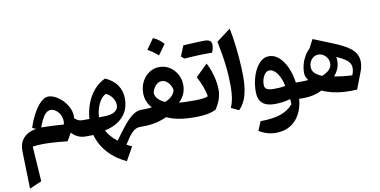

<svg xmlns="http://www.w3.org/2000/svg" viewBox="-103 -1136 3662 1852"><g transform="rotate(-10 1728.0 -210.0)"><path d="M383 -310.6Q404 -310.6 424.7 -298.2Q445.4 -285.8 461.4 -263.8Q477.4 -241.8 484.2 -212.7Q491 -183.6 483.8 -150.2Q446 -152.9 405.3 -155.2Q364.7 -157.5 327.7 -158.8Q290.7 -160.1 263.5 -160.1Q290.9 -235.3 318.7 -273Q346.4 -310.6 383 -310.6ZM382.2 -442.1Q356.9 -442.1 332.3 -425.9Q307.7 -409.8 284.7 -382.2Q261.7 -354.5 241.4 -319.5Q221.1 -284.4 204.7 -245.8Q188.2 -207.3 176.7 -170.1L213.5 -155.2Q163.6 -147.5 125 -124.4Q86.4 -101.3 65.2 -61.7Q44.1 -22.2 45.4 35.2L55.2 402.5L173.8 351L150.9 7.7Q176.6 4 204.2 2Q231.8 0 263.6 0Q290.8 0 326.9 1.7Q363 3.5 404.8 6.9Q446.6 10.3 490.9 15.4Q501.9 -1.4 513.4 -22.3Q524.9 -43.3 535.3 -62Q562.2 -31.3 596.1 -15.6Q630 0 673.7 0H685.7V-160.1H667.8Q644.7 -160.1 627.3 -167.7Q609.9 -175.3 591.7 -193Q592.2 -197.6 592.4 -202.2Q592.7 -206.8 592.7 -211.1Q592.7 -256 572.3 -297.4Q552 -338.9 519.5 -371.6Q487 -404.2 450.7 -423.1Q414.4 -442.1 382.2 -442.1Z M932.4 -370.4Q960.3 -359.7 979.7 -339.2Q999 -318.8 1009.3 -294.4Q1019.5 -270 1019.5 -247.1Q1019.5 -204.8 982.7 -182.5Q945.9 -160.1 880.2 -160.1H829.5Q831.7 -206 845.3 -249.2Q859 -292.4 881.6 -324.9Q904.2 -357.3 932.4 -370.4ZM950.7 -517.8Q887.1 -488.3 841 -434.6Q795 -380.8 768.4 -310.4Q741.7 -239.9 735.8 -160.1H685.5Q675.8 -160.1 670.9 -152.1Q666.1 -144.2 666.1 -123.7V-36.4Q666.1 -15.9 670.9 -8Q675.8 0 685.5 0Q701.7 0 716.4 -0.4Q731.1 -0.8 746.4 -1.1Q773.8 98.1 843.9 176.3Q914 254.5 1020.8 303.9L1095.8 171.9Q1082.6 165.8 1068.4 158.7Q1054.1 151.5 1044.5 146Q1069.7 105.3 1089.9 77.4Q1110.2 49.5 1128.6 32.4Q1147.1 15.3 1166.3 7.6Q1185.4 0 1208.3 0H1241.4V-160.1H1240.9Q1201.4 -160.1 1160.5 -131.1Q1119.5 -102 1072.6 -45.6Q1025.7 10.9 968.1 93.9Q927 61.7 901.3 30.7Q875.6 -0.2 864.1 -25Q938.7 -40.5 993.1 -75.8Q1047.5 -111 1077.2 -165.5Q1107 -220 1107 -293Q1107 -369.8 1067.7 -427.4Q1028.3 -485 950.7 -517.8Z M1484.9 -398.2Q1508.6 -398.2 1529.1 -384.3Q1549.6 -370.5 1564.2 -347.3Q1578.8 -324.1 1583.9 -295.8Q1575.4 -258.7 1548.8 -234.5Q1522.2 -210.3 1483.8 -194.8Q1447.6 -210.3 1421.7 -234.4Q1395.7 -258.4 1389.4 -295.6Q1393.9 -324.1 1407.7 -347.4Q1421.5 -370.7 1441.7 -384.5Q1462 -398.2 1484.9 -398.2ZM1485.7 -536.5Q1431.8 -536.5 1387.2 -507.3Q1342.6 -478.2 1316.1 -427.9Q1289.6 -377.6 1289.6 -313.9Q1289.6 -268.9 1305.5 -231.7Q1321.3 -194.4 1347.7 -166.1Q1325.5 -162.5 1296.6 -161.3Q1267.8 -160.1 1241.2 -160.1Q1231.5 -160.1 1226.6 -152.1Q1221.7 -144.2 1221.7 -123.7V-36.4Q1221.7 -15.9 1226.6 -8Q1231.5 0 1241.2 0Q1304.1 0 1360.2 -12.7Q1416.3 -25.4 1467 -49Q1519.2 -23.7 1585.9 -11.9Q1652.6 0 1740.6 0H1741.1V-160.1H1740.6Q1708.6 -160.1 1674.8 -161.1Q1641 -162.1 1613.7 -164.3Q1646.3 -195.1 1665.2 -235.3Q1684.2 -275.6 1684.2 -324.4Q1684.2 -383.3 1657.5 -431.4Q1630.9 -479.5 1586 -508Q1541.2 -536.5 1485.7 -536.5ZM1473.9 -821.7Q1456.4 -796.1 1438.6 -770.6Q1420.8 -745.2 1401.9 -719.2Q1430.5 -703.5 1455.7 -685.4Q1481 -667.2 1503.4 -647.2Q1522.5 -673.1 1540.6 -698.4Q1558.8 -723.7 1576.4 -748.6Q1552.4 -773.3 1526.8 -792.4Q1501.2 -811.5 1473.9 -821.7Z M1956.6 -584.4Q1971.7 -584.4 1981.9 -584.3Q1992.1 -584.1 1998.9 -584.1Q2005.7 -584.1 2011.1 -583.9Q2020.1 -603.4 2024.6 -622.5Q2029 -641.5 2029 -658Q2029 -685.3 2012.2 -698.2Q1995.3 -711.2 1957.7 -711.2Q1916.1 -693.1 1874.6 -674.4Q1833 -655.8 1791.9 -637.2Q1750.9 -618.7 1710 -599.9Q1717.6 -593.5 1724.9 -587Q1732.2 -580.5 1738.9 -574.6Q1773.2 -577.2 1813.1 -579.5Q1853 -581.8 1890.9 -583.1Q1928.7 -584.4 1956.6 -584.4ZM1738.9 -574.6Q1775.5 -597 1812 -619.5Q1848.6 -641.9 1884.9 -664.9Q1921.3 -688 1957.7 -711.2Q1944.6 -711.2 1920.8 -710.4Q1896.9 -709.6 1867.5 -708.2Q1838 -706.8 1807.6 -705.2Q1777.1 -703.7 1751.1 -701.9Q1740.7 -676.6 1730.6 -651.4Q1720.4 -626.1 1710 -599.9Q1717.6 -593.5 1724.9 -587Q1732.2 -580.5 1738.9 -574.6ZM1741.2 0H1756.2Q1814.4 0 1860.5 -8.2Q1906.7 -16.3 1948.2 -35Q1979.6 -81.1 1995.7 -127.6Q2011.9 -174.1 2011.9 -223.8Q2011.9 -269.6 2002 -318.2Q1992.2 -366.9 1976.2 -411.7Q1960.2 -456.4 1941.5 -489.8L1825.4 -376.6Q1853.4 -324.1 1872.8 -272.8Q1892.1 -221.4 1898.6 -177.4Q1878 -167.6 1846.7 -163.9Q1815.3 -160.1 1778.7 -160.1H1741.2Q1731.5 -160.1 1726.6 -152.1Q1721.7 -144.2 1721.7 -123.7V-36.4Q1721.7 -15.9 1726.6 -8Q1731.5 0 1741.2 0Z M2219.7 -783.7 2081 -679.2Q2095.5 -609.5 2105.4 -548.7Q2115.3 -488 2121.3 -433.9Q2127.4 -379.8 2130.1 -330.8Q2132.7 -281.7 2132.7 -235.5Q2132.7 -164.8 2124.3 -117.6Q2115.9 -70.4 2098.3 -28.1L2172.8 7.7Q2223.5 -41.8 2245.7 -119.9Q2267.9 -198 2267.9 -306.1Q2267.9 -344.6 2265.8 -390.2Q2263.8 -435.7 2259.9 -485.4Q2256 -535.1 2250.1 -586.4Q2244.3 -637.8 2236.7 -687.8Q2229.2 -737.8 2219.7 -783.7Z M2524.3 -319.6Q2566.4 -319.6 2600.7 -272.3Q2635.1 -225 2651.9 -145Q2626 -140.8 2596.3 -138.6Q2566.5 -136.5 2539.7 -136.5Q2494 -136.5 2471.2 -148.4Q2448.4 -160.3 2448.4 -195.5Q2448.4 -225.9 2458.5 -254.4Q2468.5 -282.9 2485.7 -301.3Q2502.9 -319.6 2524.3 -319.6ZM2545.5 -455.6Q2503.5 -455.6 2469.5 -428.3Q2435.6 -400.9 2411.4 -355.4Q2387.1 -310 2374.3 -254Q2361.4 -197.9 2361.4 -140.6Q2361.4 -63 2401.9 -27.1Q2442.5 8.9 2522.5 8.9Q2565.5 8.9 2604.3 3.1Q2643.2 -2.6 2675.8 -12.8Q2677.4 1 2678.2 12.9Q2679.1 24.9 2679.3 38.3Q2631.7 94.6 2555.4 120.7Q2479.2 146.8 2357.8 147.8L2320.8 236.7Q2352.8 254.9 2379.7 265.3Q2406.7 275.7 2432.5 279.9Q2458.3 284.2 2485.9 284.2Q2568.7 284.2 2627.9 248Q2687.2 211.8 2721.2 147.7Q2755.2 83.5 2761.9 0H2812.6V-160.1H2757.5Q2745.9 -244.9 2715.5 -311.8Q2685 -378.7 2641.2 -417.2Q2597.5 -455.6 2545.5 -455.6Z M2988.6 -545.6 2944.2 -461.3Q2913.1 -431.1 2892.5 -394.2Q2871.9 -357.3 2861.7 -317.8Q2851.5 -278.2 2851.5 -239.5Q2851.5 -218.1 2858.7 -199Q2865.9 -179.9 2879.8 -164.1Q2868.6 -162.3 2852.9 -161.2Q2837.3 -160.1 2812.5 -160.1Q2803.4 -160.1 2798.2 -152.8Q2793 -145.5 2793 -123.7V-36.4Q2793 -14.8 2798.1 -7.4Q2803.2 0 2812.5 0Q2859.7 0 2905 -11Q2950.3 -22 2988.3 -41.3Q3035.4 -19.2 3090.2 -6.4Q3144.9 6.3 3205.2 9.9Q3265.5 13.5 3328.2 9L3389 -149.4Q3398.3 -172.3 3404 -198.8Q3409.6 -225.3 3409.6 -245.1Q3409.6 -286.5 3394.2 -318.2Q3378.8 -349.9 3349.3 -375.5Q3319.7 -401 3277.1 -423.5Q3234.5 -445.9 3180.1 -468.1Q3138.2 -485.5 3088.5 -505.2Q3038.7 -524.9 2988.6 -545.6ZM3130.7 -154.5Q3160.1 -187.6 3174.1 -223.1Q3188 -258.6 3188 -298.4Q3188 -307.8 3187.2 -316.9Q3186.4 -326 3184.5 -335.8Q3232.3 -314.7 3262.8 -295.1Q3293.3 -275.6 3307.7 -253.2Q3322 -230.9 3321.6 -202.4Q3321.2 -173.9 3307.4 -134.9Q3262.7 -136 3221.7 -140.6Q3180.6 -145.3 3130.7 -154.5ZM3019.9 -179.3Q2971.4 -198.7 2947.8 -223.2Q2924.3 -247.6 2924.3 -283.5Q2924.3 -311.1 2936.3 -334.9Q2948.4 -358.7 2969.4 -373.5Q2990.4 -388.4 3017.6 -388.4Q3042.8 -388.4 3065.3 -374.7Q3087.8 -361 3102.1 -337.4Q3116.5 -313.7 3116.5 -284.2Q3116.5 -252.5 3093.7 -227Q3070.9 -201.6 3019.9 -179.3Z"/></g></svg>

Font: Pinar-VF-FD
Style: Regular
Weight: 300
Designer: Amin Abedi
Version: Version 3.0